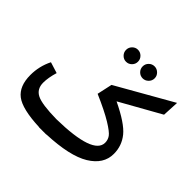

<svg xmlns="http://www.w3.org/2000/svg" viewBox="-195 -1067 1312 1312"><g transform="rotate(45 461.5 -410.5)"><path d="M440 -721Q417 -721 400 -738Q383 -755 383 -779Q383 -803 400 -820Q417 -837 440 -837Q464 -837 481 -820Q498 -803 498 -779Q498 -755 481 -738Q464 -721 440 -721ZM601 -721Q577 -721 560 -738Q543 -755 543 -779Q543 -803 560 -820Q577 -837 601 -837Q624 -837 641.5 -820Q659 -803 659 -779Q659 -755 641.5 -738Q624 -721 601 -721ZM886 -769 880 -649 586 -484Q730 -415 778.5 -355Q827 -295 827 -217Q827 -118 725.5 -56Q624 6 407 15V16H371H336V15Q167 8 104.5 -40Q42 -88 42 -195Q42 -280 80 -356L160 -331Q141 -268 141 -220Q141 -159 190 -134Q239 -109 382 -107Q731 -113 731 -229Q731 -257 715 -279.5Q699 -302 637 -340Q575 -378 458 -429L482 -539Z"/></g></svg>

Font: FiraGO Medium
Style: Regular
Weight: 500
Designer: bBox Type
Foundry: bBox Type GmbH
Version: Version 1.001;PS 001.001;hotconv 1.0.88;makeotf.lib2.5.64775